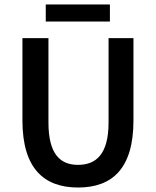

<svg xmlns="http://www.w3.org/2000/svg" viewBox="-20 -824 695 856"><path d="M80 -654V-287C80 -72 177 12 328 12C480 12 575 -72 575 -287V-654H464V-278C464 -136 408 -89 328 -89C249 -89 196 -136 196 -278V-654ZM470 -728V-804H184V-728Z"/></svg>

Font: DAIFUKU Sans Semibold
Style: Regular
Weight: 600
Designer: Original font ‘Source Sans 3’ : Paul D. Hunt
Foundry: Daifuku
Version: Version 1.000